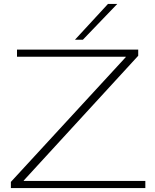

<svg xmlns="http://www.w3.org/2000/svg" viewBox="-20 -951 784 971"><path d="M35 0V-31L616 -662V-664H66V-700H679V-669L100 -38V-36H715V0ZM359 -750 526 -931H573L399 -750Z"/></svg>

Font: Georama Expanded ExtraLight
Style: Regular
Weight: 250
Width: 7
Designer: Jean-Baptiste Levee
Foundry: Production Type
Version: Version 1.001